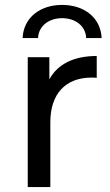

<svg xmlns="http://www.w3.org/2000/svg" viewBox="-20 -762 449 782"><path d="M185 -264C185 -382 249 -446 353 -446C360 -446 366 -446 374 -445V-534C281 -534 215 -501 181 -439V-529H93V0H185ZM135 -607C137 -657 180 -688 233 -688C286 -688 329 -657 331 -607H394C390 -691 322 -742 233 -742C144 -742 76 -691 72 -607Z"/></svg>

Font: Montserrat-Alt1 Med
Style: Regular
Weight: 500
Designer: Differentunic
Foundry: Differentunic
Version: Version 7.222